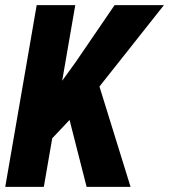

<svg xmlns="http://www.w3.org/2000/svg" viewBox="-20 -731 661 751"><path d="M274.4 -710.9 151.4 0H0.5L123.5 -710.9ZM621.1 -710.9 335.4 -350.1 168.9 -173.8 166 -335.9 275.4 -487.3 428.2 -710.9ZM318.8 0 234.9 -329.1 360.4 -420.4 490.7 0Z"/></svg>

Font: Roboto Condensed ExtraBold
Style: Italic
Weight: 800
Italic angle: -12°
Designer: Christian Robertson
Foundry: Google
Version: Version 3.008; 2023